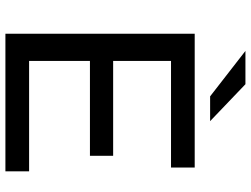

<svg xmlns="http://www.w3.org/2000/svg" viewBox="-129 -799 928 710"><g transform="rotate(90 335.0 -444.0)"><path d="M104.7 -700H599.4V-612.4H205.3V-87.6H613.6V0H104.7ZM196.9 -398.4H556.1V-312.6H196.9ZM168.3 -887.6H291.4L428 -757H336.3Z"/></g></svg>

Font: iiserrat Thin
Style: Regular
Weight: 100
Designer: Akira Ohta
Foundry: Akira Ohta
Version: Version 1.200;Glyphs 3.3.1 (3343)